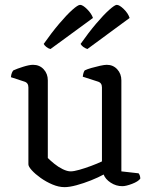

<svg xmlns="http://www.w3.org/2000/svg" viewBox="-20 -767 625 791"><path d="M246 4Q222 4 196 -7Q170 -18 147.5 -34Q125 -50 111 -65.5Q97 -81 97 -90V-407Q97 -426 80 -431L25 -449Q26 -460 29 -467Q32 -474 35 -477Q50 -484 75.5 -492Q101 -500 116 -500Q143 -500 160 -481.5Q177 -463 177 -436V-116Q187 -106 203.5 -92.5Q220 -79 238.5 -70Q257 -61 271 -61Q284 -61 307 -67.5Q330 -74 355.5 -83.5Q381 -93 400 -102V-407Q400 -426 383 -431L321 -451Q323 -469 329 -477Q339 -482 356.5 -487Q374 -492 392 -496Q410 -500 420 -500Q446 -500 463 -481.5Q480 -463 480 -436V-61L551 -53Q558 -44 558 -31Q549 -19 524 -9.5Q499 0 484 0Q458 0 436 -14.5Q414 -29 407 -48Q385 -36 355 -24Q325 -12 295.5 -4Q266 4 246 4ZM340 -565Q320 -572 312 -586Q345 -633 376 -669.5Q407 -706 430 -726.5Q453 -747 461 -747Q472 -747 490 -729.5Q508 -712 514 -693ZM188 -565Q179 -567 171 -573.5Q163 -580 160 -586Q193 -633 224 -669.5Q255 -706 278 -726.5Q301 -747 310 -747Q321 -747 339 -729Q357 -711 363 -693Z"/></svg>

Font: Texturina Light
Style: Regular
Weight: 300
Designer: Guillermo Torres Carreño
Foundry: Omnibus-Type
Version: Version 1.002; ttfautohint (v1.8.3)